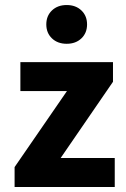

<svg xmlns="http://www.w3.org/2000/svg" viewBox="-20 -743 500 763"><path d="M38 0V-79L246 -381H61V-496H429V-418L221 -115H436V0ZM245 -569Q209 -569 186.5 -590.5Q164 -612 164 -646Q164 -680 186.5 -701.5Q209 -723 245 -723Q281 -723 303.5 -701.5Q326 -680 326 -646Q326 -612 303.5 -590.5Q281 -569 245 -569Z"/></svg>

Font: Font
Style: ¶
Weight: 700
Designer: Paul D. Hunt
Foundry: Adobe Systems Incorporated
Version: Version 3.000